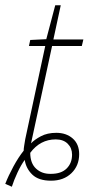

<svg xmlns="http://www.w3.org/2000/svg" viewBox="-51 -677 369 730"><path d="M-6 33Q2 8 15.5 -21Q29 -50 43 -69Q48 -36 72 -13Q96 10 143 10Q191 10 220.5 -18.5Q250 -47 250 -91Q250 -129 225.5 -150.5Q201 -172 163 -172Q129 -172 104.5 -159Q80 -146 67 -132L147 -502H260L266 -527H152L180 -657H159L125 -528L64 -525L59 -502H121L45 -148Q43 -135 41 -123.5Q39 -112 39 -104Q19 -79 0 -44Q-19 -9 -31 22ZM143 -16Q109 -15 86.5 -35.5Q64 -56 64 -96Q102 -147 161 -147Q190 -147 206.5 -130.5Q223 -114 223 -89Q223 -57 202.5 -36.5Q182 -16 143 -16Z"/></svg>

Font: Noto Sans UI SemiCondensed Thin
Style: Italic
Weight: 250
Width: 4
Italic angle: -12°
Designer: Monotype Design Team
Foundry: Monotype Imaging Inc.
Version: Version 1.901